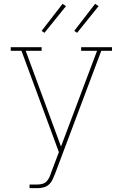

<svg xmlns="http://www.w3.org/2000/svg" viewBox="-20 -981 640 1001"><path d="M134 0V-19H175Q188 -19 201 -22.5Q214 -26 223 -35.5Q232 -45 237.5 -57Q243 -69 247 -82L287 -188L92 -716H36V-735H197V-716H114L298 -217L486 -716H403V-735H564V-716H508L267 -75Q261 -60 254 -45Q247 -30 235 -19Q223 -8 207 -4Q191 0 175 0ZM382 -810 367 -820 476 -961 494 -949ZM212 -810 197 -820 306 -961 324 -949Z"/></svg>

Font: Iosevka Slab Thin Extended
Style: Regular
Weight: 100
Width: 7
Monospace: yes
Designer: Belleve Invis
Foundry: Belleve Invis
Version: Version 11.1.1; ttfautohint (v1.8.3)